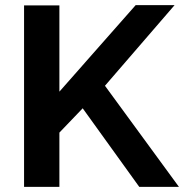

<svg xmlns="http://www.w3.org/2000/svg" viewBox="-20 -730 719 750"><path d="M74 0V-709H212V-372L510 -710H662L390 -395L679 0H524L303 -307L212 -212V0Z"/></svg>

Font: PTCRaleway
Style: Bold
Weight: 700
Designer: Matt McInerney, Pablo Impallari, Rodrigo Fuenzalida
Foundry: Matt McInerney, Pablo Impallari, Rodrigo Fuenzalida
Version: Version 3.000g; ttfautohint (v1.5) -l 8 -r 28 -G 28 -x 14 -D